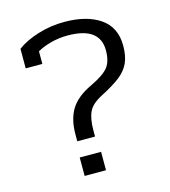

<svg xmlns="http://www.w3.org/2000/svg" viewBox="-101 -744 730 825"><g transform="rotate(-15 264.0 -331.0)"><path d="M182 -183Q182 -250 209 -294Q236 -338 302 -369Q359 -396 380.5 -422Q402 -448 402 -498Q402 -602 259 -602Q220 -602 184.5 -592.5Q149 -583 123 -568V-512H49V-599Q86 -627 143 -644.5Q200 -662 260 -662Q360 -662 419.5 -621Q479 -580 479 -498Q479 -452 465 -421.5Q451 -391 421 -367.5Q391 -344 335 -315Q290 -292 275.5 -262Q261 -232 261 -181V-152H182ZM174 -82H269V0H174Z"/></g></svg>

Font: Pridi Light
Style: Regular
Weight: 300
Designer: Katatrad Team
Foundry: CadsonDemak
Version: Version 1.003